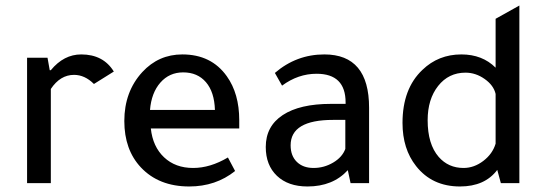

<svg xmlns="http://www.w3.org/2000/svg" viewBox="-20 -663 1978 695"><path d="M160 -409H164Q211 -466 274 -466Q354 -466 392 -404L320 -359Q287 -392 248 -392Q198 -392 164 -341V0H78V-454H152Z M846 -198H526Q533 -132 574 -93.5Q615 -55 679 -55Q741 -55 805 -93L831 -44Q761 12 665 12Q555 12 490 -57Q430 -121 430 -225Q430 -331 495 -402Q554 -466 640 -466Q745 -466 801 -387Q846 -324 846 -228ZM523 -265H758Q756 -330 725.5 -365.5Q695 -401 643 -401Q593 -401 560.5 -364Q528 -327 523 -265Z M1316 0H1249L1239 -47Q1185 12 1093 12Q1023 12 982.5 -26.5Q942 -65 942 -131Q942 -206 1003.5 -246.5Q1065 -287 1178 -287H1231V-292Q1231 -396 1126 -396Q1059 -396 1001 -353L975 -399Q1053 -466 1154 -466Q1316 -466 1316 -273ZM1230 -229H1186Q1032 -229 1032 -137Q1032 -99 1054.5 -77Q1077 -55 1115 -55Q1153 -55 1186 -74.5Q1219 -94 1230 -124Z M1793 0 1780 -48Q1735 12 1645 12Q1544 12 1486 -62Q1437 -124 1437 -218Q1437 -342 1509 -410Q1567 -466 1650 -466Q1726 -466 1774 -418V-595L1860 -643V0ZM1774 -143V-323Q1767 -354 1734.5 -377Q1702 -400 1665 -400Q1604 -400 1566 -352Q1528 -304 1528 -228Q1528 -141 1568 -95Q1603 -55 1658 -55Q1696 -55 1729.5 -80.5Q1763 -106 1774 -143Z"/></svg>

Font: TajawalTap Med
Style: Regular
Weight: 500
Designer: Boutros Fonts
Foundry: Created by Boutros International 2017
Version: Version 2.700